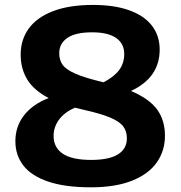

<svg xmlns="http://www.w3.org/2000/svg" viewBox="-20 -770 752 799"><path d="M666.5 -205Q666.5 -143 632.8 -94.5Q599 -46 529.8 -18.2Q460.5 9.5 358 9.5Q250 9.5 180 -14.5Q110 -38.5 77 -81.5Q44 -124.5 44 -182.5Q44 -243.5 79.8 -289.8Q115.5 -336 182.5 -362Q121 -394 93.5 -439Q66 -484 66 -542.5Q66 -604.5 99.5 -651Q133 -697.5 200.5 -723.5Q268 -749.5 367.5 -749.5Q455.5 -749.5 517.8 -727.2Q580 -705 612.2 -663.2Q644.5 -621.5 644.5 -563.5Q644.5 -447 525 -391.5Q601.5 -359 634 -314Q666.5 -269 666.5 -205ZM226.5 -549Q226.5 -519.5 241 -499.8Q255.5 -480 294.5 -463Q333.5 -446 409 -428L411 -427.5Q456.5 -451.5 476.8 -479.8Q497 -508 497 -545Q497 -588.5 463.2 -612Q429.5 -635.5 363.5 -635.5Q293.5 -635.5 260 -612Q226.5 -588.5 226.5 -549ZM508 -194.5Q508 -224.5 492.2 -244.8Q476.5 -265 437.5 -281.2Q398.5 -297.5 326.5 -313.5Q314.5 -316 291.5 -322Q247 -302 225 -271.2Q203 -240.5 203 -204.5Q203 -156 241.5 -130.2Q280 -104.5 359 -104.5Q434.5 -104.5 471.2 -127.8Q508 -151 508 -194.5Z"/></svg>

Font: Encode Sans Semi Expanded
Style: Bold
Weight: 700
Width: 6
Designer: Multiple Designers
Foundry: Impallari Type
Version: Version 2.000